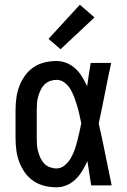

<svg xmlns="http://www.w3.org/2000/svg" viewBox="-20 -787 540 815"><path d="M220 8Q194 8 169 2Q144 -4 122.5 -18.5Q101 -33 86 -54Q71 -75 62 -99Q53 -123 49.5 -148.5Q46 -174 46 -200V-320Q46 -346 49.5 -371.5Q53 -397 62 -421Q71 -445 86 -466Q101 -487 122.5 -501.5Q144 -516 169 -522Q194 -528 220 -528Q242 -528 263 -519.5Q284 -511 300.5 -495.5Q317 -480 328.5 -461Q340 -442 350 -421Q353 -446 357 -470.5Q361 -495 365 -520H452Q438 -456 425.5 -391.5Q413 -327 399 -263Q414 -198 427 -132Q440 -66 454 0H367Q363 -26 359 -52Q355 -78 351 -103Q342 -83 330 -63Q318 -43 302 -27Q286 -11 264.5 -1.5Q243 8 220 8ZM220 -72Q239 -72 254.5 -85Q270 -98 280 -115Q290 -132 296.5 -150.5Q303 -169 308 -188Q313 -207 317 -226Q321 -245 325 -264Q321 -282 317 -300.5Q313 -319 307.5 -337.5Q302 -356 295.5 -373.5Q289 -391 279.5 -407.5Q270 -424 254.5 -436Q239 -448 220 -448Q206 -448 192 -443Q178 -438 168 -427.5Q158 -417 152 -404Q146 -391 142 -377Q138 -363 137 -348.5Q136 -334 136 -320V-200Q136 -186 137 -171.5Q138 -157 142 -143Q146 -129 152 -116Q158 -103 168 -92.5Q178 -82 192 -77Q206 -72 220 -72ZM237 -578 186 -622 319 -767 381 -713Z"/></svg>

Font: Iosevka SS04 Medium
Style: Regular
Weight: 500
Monospace: yes
Designer: Belleve Invis
Foundry: Belleve Invis
Version: Version 19.0.0; ttfautohint (v1.8.4)